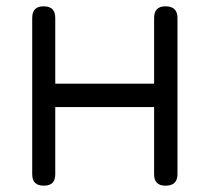

<svg xmlns="http://www.w3.org/2000/svg" viewBox="-20 -588 663 608"><path d="M82 -36C82 -12 94 0 119 0C143 0 155 -12 155 -36V-249H468V-36C468 -12 480 0 504 0C529 0 542 -12 542 -36V-531C542 -556 529 -568 504 -568C480 -568 468 -556 468 -531V-323H155V-531C155 -556 143 -568 118 -568C94 -568 82 -556 82 -531Z"/></svg>

Font: Numismatica Pro
Style: Regular
Weight: 400
Designer: Chris Hopkins
Foundry: Edward C. D. Hopkins
Version: Version 2.19D